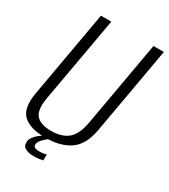

<svg xmlns="http://www.w3.org/2000/svg" viewBox="-194 -768 861 978"><g transform="rotate(30 237.0 -279.0)"><path d="M169 5Q78.5 5 38.2 -33.5Q-2 -72 14.5 -166L104.5 -675H165.5L76.5 -174.5Q63 -98.5 89 -69Q115 -39.5 177 -39.5Q239.5 -39.5 275.5 -69Q311.5 -98.5 325 -174.5L413.5 -675H474.5L384.5 -166Q368.5 -72 314.2 -33.5Q260 5 169 5ZM163.5 116.5Q139 116.5 118.5 107.5Q98 98.5 98 74.5Q98 55.5 111.2 39Q124.5 22.5 139.5 11.8Q154.5 1 158.5 0H192Q189.5 1.5 177.5 11.2Q165.5 21 154.2 34.5Q143 48 143 60.5Q143 73 152.5 77Q162 81 176.5 81Q204 81 219 75L218.5 110.5Q213.5 112 197.2 114.2Q181 116.5 163.5 116.5Z"/></g></svg>

Font: Anybody Light
Style: Italic
Weight: 300
Italic angle: -10°
Designer: Tyler Finck
Foundry: Etcetera Type Company
Version: Version 1.010; ttfautohint (v1.8.3) -l 8 -r 50 -G 200 -x 14 